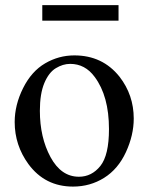

<svg xmlns="http://www.w3.org/2000/svg" viewBox="-20 -695 566 731"><path d="M263.1 -484.1Q370.3 -484.1 434.9 -403.1Q489.2 -333.3 489.2 -243.6Q489.2 -180.5 459.5 -115.9Q429.7 -51.3 376.4 -17.9Q323.1 15.4 257.9 15.4Q151.3 15.4 88.2 -70.3Q35.9 -142.1 35.9 -230.3Q35.9 -295.4 67.9 -359.5Q100 -423.6 151.8 -453.8Q203.6 -484.1 263.1 -484.1ZM247.2 -451.8Q219.5 -451.8 192.6 -435.4Q165.6 -419 148.7 -378.5Q131.8 -337.9 131.8 -273.3Q131.8 -171.8 172.3 -96.9Q212.8 -22.1 280.5 -22.1Q329.2 -22.1 362.1 -63.1Q394.9 -104.1 394.9 -203.6Q394.9 -329.2 340.5 -402.1Q304.1 -451.8 247.2 -451.8ZM431.3 -616.4H141V-675.4H431.3Z"/></svg>

Font: MM Jasmine
Style: Regular
Weight: 400
Designer: Khon Soe Zaw Thu
Version: Version 1.00 July 11, 2016, initial release